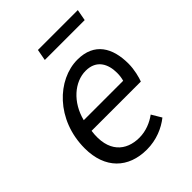

<svg xmlns="http://www.w3.org/2000/svg" viewBox="-194 -756 868 868"><g transform="rotate(-45 240.5 -321.5)"><path d="M232 12C294 12 346 -11 384 -41L356 -88C326 -66 288 -50 246 -50C163 -50 98 -102 115 -225H430C437 -243 448 -283 448 -322C448 -422 406 -498 297 -498C170 -498 37 -374 37 -191C37 -61 114 12 232 12ZM124 -284C147 -376 217 -436 288 -436C358 -436 382 -384 382 -329C382 -312 380 -298 376 -284ZM192 -601H447L457 -655H202Z"/></g></svg>

Font: Source Sans Pro
Style: Italic
Weight: 400
Italic angle: -11°
Designer: Paul D. Hunt
Foundry: Adobe Systems Incorporated
Version: Version 3.006;hotconv 1.0.111;makeotfexe 2.5.65597